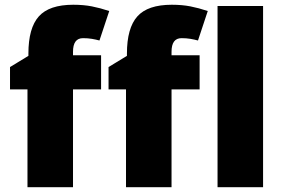

<svg xmlns="http://www.w3.org/2000/svg" viewBox="-20 -785 1189 805"><path d="M403.8 -410.2H286.1V0H95.2V-410.2H22V-503.9L99.1 -550.8V-560.1Q99.1 -667.5 142.8 -716.3Q186.5 -765.1 287.1 -765.1Q330.1 -765.1 365 -758.3Q399.9 -751.5 438 -738.8L397 -615.2Q382.8 -619.1 365.5 -622.1Q348.1 -625 328.1 -625Q286.1 -625 286.1 -567.9V-553.2H403.8ZM816.9 -410.2H699.2V0H508.3V-410.2H435.1V-503.9L512.2 -550.8V-560.1Q512.2 -667.5 555.9 -716.3Q599.6 -765.1 700.2 -765.1Q743.2 -765.1 778.1 -758.3Q813 -751.5 851.1 -738.8L810.1 -615.2Q795.9 -619.1 778.6 -622.1Q761.2 -625 741.2 -625Q699.2 -625 699.2 -567.9V-553.2H816.9ZM1083 0H892.1V-759.8H1083Z"/></svg>

Font: Open Sans ExtraBold
Style: Regular
Weight: 800
Designer: Monotype Design Team
Foundry: Monotype Imaging Inc.
Version: Version 3.003; ttfautohint (v1.8.4)